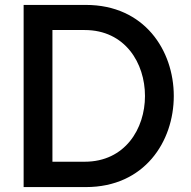

<svg xmlns="http://www.w3.org/2000/svg" viewBox="-20 -760 776 780"><path d="M329 0C567 0 686 -185 686 -370C686 -555 567 -740 329 -740H76V0ZM324 -638C488 -638 569 -504 569 -370C569 -237 488 -103 324 -103H193V-638Z"/></svg>

Font: Be Vietnam Pro Medium
Style: Regular
Weight: 500
Designer: Lam Bao, Tony Le, Vietanh Nguyen
Foundry: Yellow Type Foundry
Version: Version 1.002